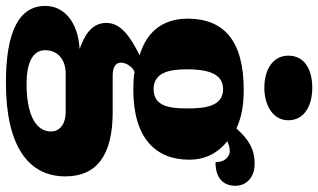

<svg xmlns="http://www.w3.org/2000/svg" viewBox="-242 -588 1050 633"><g transform="rotate(90 282.5 -272.0)"><path d="M256 -619C313 -619 363 -647 363 -698C363 -752 313 -777 256 -777C196 -777 150 -752 150 -698C150 -647 196 -619 256 -619ZM239 233C448 233 548 159 548 37C548 -66 479 -119 336 -119H216C193 -119 173 -126 173 -146C173 -166 190 -187 204 -191C215 -188 248 -187 262 -187C422 -187 493 -261 493 -371C493 -430 466 -470 432 -497C440 -500 450 -505 465 -505C478 -505 501 -494 501 -458C560 -458 579 -489 579 -524C579 -558 553 -587 507 -587C453 -587 423 -563 390 -527C352 -544 315 -551 262 -551C100 -551 28 -485 28 -366C28 -275 82 -227 149 -208C85 -176 42 -145 42 -98C42 -48 86 -25 128 -10C41 -5 -14 40 -14 103C-14 189 69 233 239 233ZM260 -254C206 -254 195 -305 195 -364C195 -425 206 -483 260 -483C316 -483 324 -427 324 -365C324 -304 316 -254 260 -254ZM242 165C183 165 132 149 132 104C132 52 177 36 206 36H335C380 36 400 59 400 84C400 137 340 165 242 165Z"/></g></svg>

Font: Noto Serif Lao Black
Style: Regular
Weight: 900
Designer: Monotype Design Team
Foundry: Monotype Imaging Inc.
Version: Version 2.003